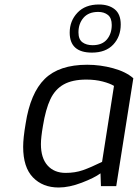

<svg xmlns="http://www.w3.org/2000/svg" viewBox="-20 -828 613 854"><path d="M83 -175Q83 -214 94 -278Q115 -414 179 -477Q243 -540 368 -540Q426 -540 483 -524.5Q540 -509 573 -480L497 0H429L427 -57Q400 -37 344 -15.5Q288 6 241 6Q170 6 126.5 -39Q83 -84 83 -175ZM434 -108 487 -446Q469 -457 436.5 -465.5Q404 -474 364 -474Q302 -474 263.5 -452.5Q225 -431 204 -386.5Q183 -342 171 -268Q162 -216 162 -187Q162 -125 191.5 -92Q221 -59 272 -59Q314 -59 348.5 -71Q383 -83 434 -108ZM290 -683Q290 -735 324.5 -771.5Q359 -808 420 -808Q464 -808 490.5 -786.5Q517 -765 517 -719Q517 -665 483.5 -629.5Q450 -594 389 -594Q290 -594 290 -683ZM477 -717Q477 -748 460 -761.5Q443 -775 417 -775Q374 -775 351.5 -749Q329 -723 329 -684Q329 -653 346.5 -640Q364 -627 392 -627Q434 -627 455.5 -652.5Q477 -678 477 -717Z"/></svg>

Font: Exo
Style: Italic
Weight: 400
Italic angle: -9°
Designer: Natanael Gama
Foundry: Natanael Gama
Version: Version 1.500; ttfautohint (v1.6)